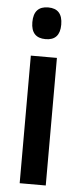

<svg xmlns="http://www.w3.org/2000/svg" viewBox="-54 -783 343 814"><g transform="rotate(5 117.5 -376.5)"><path d="M118 -753Q179 -753 179 -685Q179 -618 118 -618Q56 -618 56 -685Q56 -753 118 -753ZM173 -543V0H62V-543Z"/></g></svg>

Font: Noto Sans Telugu ExtraCondensed SemiBold
Style: Regular
Weight: 600
Width: 2
Designer: Jelle Bosma - Monotype Design Team
Foundry: Monotype Imaging Inc.
Version: Version 2.005; ttfautohint (v1.8.4.7-5d5b)